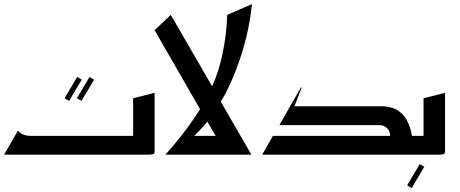

<svg xmlns="http://www.w3.org/2000/svg" viewBox="-20 -767 2280 952"><path d="M322.7 -266.7 385.3 -372 362.7 -385.3 300 -280ZM384 -266.7 446.7 -372 424 -385.3 361.3 -280Z M0 0H718.7Q725.3 0 736 -2Q746.7 -4 746.7 -14.7V-306.7L640 -280V-93.3H133.3Q89.3 -93.3 69.3 -120Z M800 0H1226.7L1074.7 -262.7Q1086.7 -282.7 1098.7 -304Q1152 -409.3 1185.3 -523.3Q1218.7 -637.3 1229.3 -746.7L1106.7 -693.3Q1102.7 -590.7 1084 -504Q1066.7 -417.3 1032 -338.7L826.7 -693.3L746.7 -617.3L972 -225.3Q956 -200 937.3 -173.3Q881.3 -90.7 800 0ZM1008 -164 1049.3 -93.3H942.7Q956 -105.3 969.3 -120Q989.3 -141.3 1008 -164Z M1280 0H1998.7Q2005.3 0 2016 -3.3Q2026.7 -6.7 2026.7 -28Q2026.7 -97.3 2011.3 -139.3Q1996 -181.3 1972.7 -203.3Q1949.3 -225.3 1923.3 -232.7Q1897.3 -240 1874.7 -240H1440L1476 -333.3H1472L1365.3 -146.7H1861.3Q1884 -146.7 1899.3 -131.3Q1914.7 -116 1914.7 -93.3H1333.3ZM1946.7 0H2080V-93.3H1946.7Z M2021.3 165.3 2084 60 2061.3 46.7 1998.7 152Z M2053.3 0H2158.7Q2165.3 0 2176 -2Q2186.7 -4 2186.7 -14.7V-306.7L2080 -280V-93.3H2053.3Z"/></svg>

Font: Qahiri
Style: Regular
Weight: 400
Designer: Khaled Hosny
Foundry: Alif Type
Version: Version 3.00